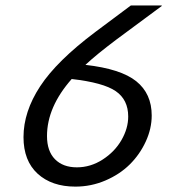

<svg xmlns="http://www.w3.org/2000/svg" viewBox="-20 -675 654 710"><path d="M409.2 -527.8Q335.4 -472.2 295.9 -435.1Q426.8 -420.4 483.9 -374.5Q541 -328.6 541 -248Q541 -199.2 519 -151.6Q497.1 -104 460 -67.1Q422.9 -30.3 369.9 -7.6Q316.9 15.1 258.8 15.1Q171.4 15.1 119.1 -32.7Q66.9 -80.6 66.9 -168Q66.9 -261.7 128.4 -355.7Q189.9 -449.7 333 -557.1L463.9 -654.8H578.1V-652.8ZM153.8 -171.9Q153.8 -116.2 183.3 -86.2Q212.9 -56.2 264.2 -56.2Q314.9 -56.2 359.6 -85Q404.3 -113.8 429.2 -157Q454.1 -200.2 454.1 -244.1Q454.1 -306.2 408 -337.9Q361.8 -369.6 245.1 -382.8Q153.8 -279.3 153.8 -171.9Z"/></svg>

Font: IntelOne Mono
Style: Italic
Weight: 400
Italic angle: -16°
Designer: Fred Shallcrass
Foundry: Frere-Jones Type LLC
Version: Version 1.200;hotconv 1.1.0;makeotfexe 2.6.0;FJTRelease1.2